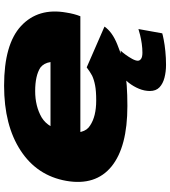

<svg xmlns="http://www.w3.org/2000/svg" viewBox="33 -670 832 939"><g transform="rotate(-90 449.5 -200.0)"><path d="M401 6.5 428 -146Q350 -146 305.5 -176Q259.5 -204 275.5 -292Q291 -380.5 345.5 -413Q400.5 -444.5 474 -444.5Q549.5 -444.5 589 -419Q611 -402 616 -369.5H267.5L242 -223.5H840Q852 -253 858 -292Q882.5 -429.5 792.5 -513.5Q703 -596.5 500.5 -596.5Q306.5 -596.5 183 -515.5Q60.5 -435.5 35 -292.5Q10 -149 105.5 -71Q201 6.5 401 6.5ZM428 -146 401 6.5Q511.5 6.5 577 -6Q641 -17.5 702.5 -43Q763.5 -67.5 789.5 -105.5L590 -192.5Q568 -176 549.5 -166Q529 -156.5 502.5 -151.5Q475 -146 428 -146ZM602 195.5Q636.5 195.5 668.8 192.2Q701 189 725 184.2Q749 179.5 756.5 177L777.5 60.5Q768.5 63.5 748.8 68.5Q729 73.5 705.8 76.8Q682.5 80 662 80Q641 80 631.8 73.5Q622.5 67 622.5 57.5Q622.5 46.5 631.5 30Q640.5 13.5 652.2 -2.5Q664 -18.5 672 -26.5H552.5Q533 -10.5 514.8 13Q496.5 36.5 485.5 63.2Q474.5 90 474.5 116.5Q474.5 146.5 492.5 163.5Q510.5 180.5 540 188Q569.5 195.5 602 195.5Z"/></g></svg>

Font: Anybody Expanded Black
Style: Italic
Weight: 900
Width: 7
Italic angle: -10°
Version: Version 1.113;gftools[0.9.25]